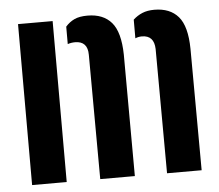

<svg xmlns="http://www.w3.org/2000/svg" viewBox="-47 -661 812 713"><g transform="rotate(-5 359.0 -304.5)"><path d="M547.5 0 545.5 -463.5Q544 -514.5 498.5 -514.5Q485.5 -514.5 474 -509.5V-579Q489 -593 508 -601Q527 -609 553 -609Q611.5 -609 642.5 -573Q673.5 -537 674.5 -453L676.5 0ZM298.5 0 296.5 -463.5Q296.5 -514.5 249.5 -514.5Q235 -514.5 222 -510V-575Q236.5 -591.5 255 -600.2Q273.5 -609 304 -609Q362.5 -609 393.5 -573Q424.5 -537 426 -453L427.5 0ZM44.5 0V-600H173.5V0Z"/></g></svg>

Font: Big Shoulders Stencil Display ExtraBold
Style: Regular
Weight: 800
Designer: Patric King
Foundry: XO Type Co
Version: Version 1.000